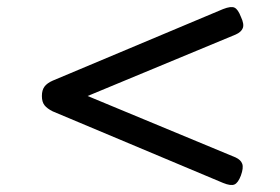

<svg xmlns="http://www.w3.org/2000/svg" viewBox="-20 -724 803 550"><path d="M619 -200 131 -405Q115 -413 107.5 -422.5Q100 -432 100 -449Q100 -466 107.5 -476Q115 -486 131 -493L619 -698Q642 -707 652 -702Q662 -697 670 -676Q680 -655 675.5 -643.5Q671 -632 655 -625L231 -449L655 -273Q670 -266 674 -254.5Q678 -243 670 -221Q662 -200 651.5 -195.5Q641 -191 619 -200Z"/></svg>

Font: Playwrite DE Grund
Style: Regular
Weight: 400
Designer: Veronika Burian, José Scaglione
Foundry: TypeTogether
Version: Version 1.002